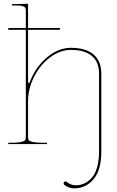

<svg xmlns="http://www.w3.org/2000/svg" viewBox="-20 -782 637 1042"><path d="M23.9 -620.1 25.9 -629.9H120.1V-727.5Q120.1 -741.2 108.4 -746.8Q96.7 -752.4 67.4 -752.4H44.9V-759.8H67.4L132.3 -761.7V-629.9H306.2L304.2 -620.1H132.3V-345.7Q132.3 -330.1 136.2 -330.1Q139.2 -330.1 144 -342.3Q174.3 -419.9 235.6 -471.2Q296.9 -522.5 365.2 -522.5Q445.3 -522.5 487.5 -486.6Q529.8 -450.7 529.8 -382.3V40Q529.8 140.6 487.8 190.4Q445.8 240.2 382.8 240.2Q353 240.2 329.6 221.7Q325.2 218.8 325.2 213.4Q325.2 209.5 328.4 206.1Q331.5 202.6 335.4 202.6Q338.9 202.6 342.3 205.1Q365.2 223.6 390.6 223.6Q415 223.6 436.5 214.1Q458 204.6 476.8 184.6Q495.6 164.6 506.6 127.4Q517.6 90.3 517.6 40V-380.9Q517.6 -444.8 479 -478Q440.4 -511.2 365.2 -511.2Q307.1 -511.2 253.2 -471.7Q199.2 -432.1 165.8 -366.9Q132.3 -301.8 132.3 -231V-35.2Q132.3 -26.4 136.5 -21Q140.6 -15.6 158 -11.5Q175.3 -7.3 207.5 -7.3H234.9V0H24.9V-7.3H44.9Q77.1 -7.3 94.5 -11.5Q111.8 -15.6 116 -21Q120.1 -26.4 120.1 -35.2V-620.1Z"/></svg>

Font: Znikomit
Style: Regular
Weight: 100
Designer: gluk
Foundry: gluk
Version: Version 0.53